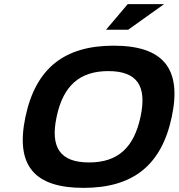

<svg xmlns="http://www.w3.org/2000/svg" viewBox="-20 -900 864 929"><path d="M384 9C149 9 53 -96 103 -334C153 -572 294 -679 530 -679C769 -679 861 -569 811 -334C761 -98 621 9 384 9ZM254 -335C222 -185 272 -114 411 -114C551 -114 628 -186 660 -335C692 -485 643 -556 504 -556C367 -556 286 -487 254 -335ZM493 -756H600L774 -880H598Z"/></svg>

Font: LT Wave Bold
Style: Italic
Weight: 700
Designer: Daniel Lyons
Version: Version 2.5 (Glyphs App)